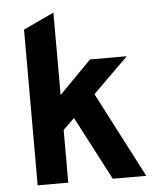

<svg xmlns="http://www.w3.org/2000/svg" viewBox="-52 -767 670 812"><g transform="rotate(-5 283.0 -361.0)"><path d="M253 -270 205 -224V0H75V-661L205 -722V-372L342 -511H498L348 -363L536 0H394Z"/></g></svg>

Font: ReCut ExtraBold
Style: Regular
Weight: 800
Designer: Giant Group (for alternate capitals set)
Version: Version 2.002;FEAKit 1.0